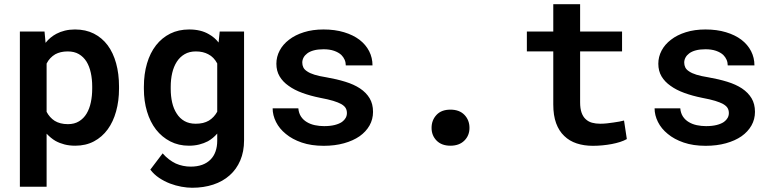

<svg xmlns="http://www.w3.org/2000/svg" viewBox="-20 -677 3641 905"><path d="M73.7 203.1H199.7V-46.9Q209.5 -36.6 219.7 -28.1Q230 -19.5 241.7 -12.7Q261.2 -2 284.2 3.9Q307.1 9.8 334.5 9.8Q384.3 9.8 422.9 -10.7Q461.4 -31.2 487.8 -67.4Q513.7 -103 527.3 -152.3Q541 -201.7 541 -258.8V-269.5Q541 -329.1 527.3 -378.7Q513.7 -428.2 487.3 -463.9Q460.9 -499 422.4 -518.6Q383.8 -538.1 333.5 -538.1Q308.1 -538.1 285.9 -532.7Q263.7 -527.3 245.6 -517.6Q231 -509.8 218.3 -499.3Q205.6 -488.8 194.8 -475.1L189.9 -528.3H73.7ZM414.6 -269.5V-259.3Q414.6 -225.1 408.2 -194.8Q401.9 -164.6 388.2 -141.6Q374.5 -118.7 352.5 -105.2Q330.6 -91.8 300.3 -91.8Q281.2 -91.8 265.4 -95.9Q249.5 -100.1 237.8 -107.4Q225.6 -115.2 216.1 -126Q206.5 -136.7 199.7 -149.9V-377.4Q207 -392.1 217.3 -402.8Q227.5 -413.6 240.7 -421.4Q252.4 -427.7 267.1 -431.2Q281.7 -434.6 299.3 -434.6Q330.1 -434.6 351.8 -421.9Q373.5 -409.2 387.7 -386.7Q401.4 -364.3 408 -334Q414.6 -303.7 414.6 -269.5Z M658.2 -268.1V-257.8Q658.2 -200.7 672.9 -151.6Q687.5 -102.5 715.3 -66.4Q743.2 -30.8 782.5 -10.5Q821.8 9.8 870.6 9.8Q896.5 9.8 918.9 4.2Q941.4 -1.5 960 -11.2Q972.2 -18.1 983.2 -27.1Q994.1 -36.1 1003.9 -47.4V-13.7Q1003.9 14.6 995.8 37.1Q987.8 59.6 972.7 74.7Q956.5 91.3 932.9 99.9Q909.2 108.4 878.9 108.4Q860.4 108.4 842.8 104.7Q825.2 101.1 808.6 93.8Q792 85.9 776.4 74Q760.7 62 746.6 45.9L688.5 122.6Q706.1 145.5 730.2 161.6Q754.4 177.7 781.2 188Q808.1 198.2 835.2 203.1Q862.3 208 885.7 208Q939.9 208 985.1 193.1Q1030.3 178.2 1062.5 149.4Q1094.7 121.1 1112.5 79.3Q1130.4 37.6 1130.4 -15.6V-528.3H1015.6L1010.3 -476.6Q1001 -488.8 989.5 -498.5Q978 -508.3 964.8 -515.6Q945.8 -526.9 922.6 -532.5Q899.4 -538.1 871.6 -538.1Q821.8 -538.1 782.5 -518.6Q743.2 -499 715.3 -463.4Q687.5 -427.7 672.9 -377.9Q658.2 -328.1 658.2 -268.1ZM784.7 -257.8V-268.1Q784.7 -302.7 791.7 -333Q798.8 -363.3 813.5 -386.2Q828.1 -408.7 850.3 -421.6Q872.6 -434.6 903.3 -434.6Q920.4 -434.6 935.1 -431.2Q949.7 -427.7 961.4 -421.4Q975.1 -414.6 985.6 -403.6Q996.1 -392.6 1003.9 -377.9V-150.4Q996.6 -137.2 986.8 -126.7Q977.1 -116.2 964.4 -108.4Q951.7 -101.1 936.5 -97.4Q921.4 -93.8 902.3 -93.8Q871.6 -93.8 849.4 -106.4Q827.1 -119.1 813 -141.6Q798.3 -164.1 791.5 -193.8Q784.7 -223.6 784.7 -257.8Z M1615.2 -144Q1615.2 -131.8 1609.4 -121.3Q1603.5 -110.8 1592.3 -102.5Q1579.1 -93.3 1557.9 -87.9Q1536.6 -82.5 1507.8 -82.5Q1485.8 -82.5 1464.6 -86.9Q1443.4 -91.3 1426.3 -101.6Q1409.7 -111.3 1398.9 -127.4Q1388.2 -143.6 1386.2 -166.5H1265.1Q1265.1 -133.8 1281 -102.1Q1296.9 -70.3 1327.1 -45.9Q1357.4 -20.5 1402.3 -5.1Q1447.3 10.3 1505.9 10.3Q1558.1 10.3 1601.3 -1.7Q1644.5 -13.7 1674.8 -34.7Q1705.1 -56.2 1721.7 -85.4Q1738.3 -114.7 1738.3 -149.9Q1738.3 -187 1722.2 -213.9Q1706.1 -240.7 1676.8 -260.3Q1647.9 -279.3 1607.4 -291.7Q1566.9 -304.2 1519 -312.5Q1484.9 -317.9 1462.9 -324.7Q1440.9 -331.5 1428.2 -340.3Q1415 -348.6 1409.9 -359.1Q1404.8 -369.6 1404.8 -381.8Q1404.8 -394.5 1410.9 -405.8Q1417 -417 1428.2 -425.3Q1440.4 -434.6 1459.7 -439.7Q1479 -444.8 1504.9 -444.8Q1533.7 -444.8 1554.7 -437.5Q1575.7 -430.2 1588.9 -418Q1599.1 -407.7 1604.5 -395.3Q1609.9 -382.8 1609.9 -368.7H1735.8Q1735.8 -404.8 1720 -435.8Q1704.1 -466.8 1674.3 -489.7Q1644.5 -512.2 1601.6 -525.1Q1558.6 -538.1 1504.9 -538.1Q1453.6 -538.1 1412.4 -525.1Q1371.1 -512.2 1342.3 -489.7Q1313.5 -467.8 1298.1 -438.5Q1282.7 -409.2 1282.7 -376.5Q1282.7 -342.8 1297.9 -317.1Q1313 -291.5 1340.3 -272.5Q1367.2 -252.9 1405.3 -239Q1443.4 -225.1 1489.7 -215.8Q1526.4 -209 1550.5 -201.7Q1574.7 -194.3 1589.4 -186Q1604 -177.2 1609.6 -167.2Q1615.2 -157.2 1615.2 -144Z M2014.2 -74.2Q2014.2 -38.6 2037.8 -14.4Q2061.5 9.8 2103 9.8Q2144.5 9.8 2168.7 -14.2Q2192.9 -38.1 2192.9 -74.2Q2192.9 -110.8 2169.2 -135.5Q2145.5 -160.2 2103 -160.2Q2060.5 -160.2 2037.4 -135.3Q2014.2 -110.4 2014.2 -74.2Z M2714.4 -657.2H2587.9V-528.3H2463.4V-434.6H2587.9V-184.6Q2587.9 -132.8 2601.3 -96.2Q2614.7 -59.6 2639.6 -36.1Q2664.1 -12.2 2698.5 -1Q2732.9 10.3 2774.4 10.3Q2796.9 10.3 2819.6 8.1Q2842.3 5.9 2863.3 2Q2884.3 -2 2902.6 -7.8Q2920.9 -13.7 2934.6 -21.5L2921.4 -108.9Q2912.6 -106.4 2899.7 -104Q2886.7 -101.6 2872.1 -99.6Q2856.9 -97.2 2840.6 -95.5Q2824.2 -93.8 2809.1 -93.8Q2788.1 -93.8 2770.5 -98.6Q2752.9 -103.5 2740.2 -115.7Q2728 -127 2721.2 -146.2Q2714.4 -165.5 2714.4 -194.8V-434.6H2912.1V-528.3H2714.4Z M3415.5 -144Q3415.5 -131.8 3409.7 -121.3Q3403.8 -110.8 3392.6 -102.5Q3379.4 -93.3 3358.2 -87.9Q3336.9 -82.5 3308.1 -82.5Q3286.1 -82.5 3264.9 -86.9Q3243.7 -91.3 3226.6 -101.6Q3210 -111.3 3199.2 -127.4Q3188.5 -143.6 3186.5 -166.5H3065.4Q3065.4 -133.8 3081.3 -102.1Q3097.2 -70.3 3127.4 -45.9Q3157.7 -20.5 3202.6 -5.1Q3247.6 10.3 3306.2 10.3Q3358.4 10.3 3401.6 -1.7Q3444.8 -13.7 3475.1 -34.7Q3505.4 -56.2 3522 -85.4Q3538.6 -114.7 3538.6 -149.9Q3538.6 -187 3522.5 -213.9Q3506.3 -240.7 3477.1 -260.3Q3448.2 -279.3 3407.7 -291.7Q3367.2 -304.2 3319.3 -312.5Q3285.2 -317.9 3263.2 -324.7Q3241.2 -331.5 3228.5 -340.3Q3215.3 -348.6 3210.2 -359.1Q3205.1 -369.6 3205.1 -381.8Q3205.1 -394.5 3211.2 -405.8Q3217.3 -417 3228.5 -425.3Q3240.7 -434.6 3260 -439.7Q3279.3 -444.8 3305.2 -444.8Q3334 -444.8 3355 -437.5Q3376 -430.2 3389.2 -418Q3399.4 -407.7 3404.8 -395.3Q3410.2 -382.8 3410.2 -368.7H3536.1Q3536.1 -404.8 3520.3 -435.8Q3504.4 -466.8 3474.6 -489.7Q3444.8 -512.2 3401.9 -525.1Q3358.9 -538.1 3305.2 -538.1Q3253.9 -538.1 3212.6 -525.1Q3171.4 -512.2 3142.6 -489.7Q3113.8 -467.8 3098.4 -438.5Q3083 -409.2 3083 -376.5Q3083 -342.8 3098.1 -317.1Q3113.3 -291.5 3140.6 -272.5Q3167.5 -252.9 3205.6 -239Q3243.7 -225.1 3290 -215.8Q3326.7 -209 3350.8 -201.7Q3375 -194.3 3389.6 -186Q3404.3 -177.2 3409.9 -167.2Q3415.5 -157.2 3415.5 -144Z"/></svg>

Font: Roboto Mono SemiBold
Style: Regular
Weight: 600
Monospace: yes
Designer: Google
Version: Version 3.000